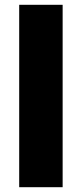

<svg xmlns="http://www.w3.org/2000/svg" viewBox="-20 -780 341 800"><path d="M241 0V-760H60V0Z"/></svg>

Font: Noto Sans Arabic UI SmCn Bk
Style: Regular
Weight: 900
Width: 4
Designer: Monotype Design Team, Nadine Chahine and Nizar Qandah
Foundry: Monotype Imaging Inc.
Version: Version 2.010